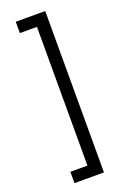

<svg xmlns="http://www.w3.org/2000/svg" viewBox="-170 -813 656 1004"><g transform="rotate(-20 158.5 -311.0)"><path d="M224 -760V138H60V75H155V-697H60V-760Z"/></g></svg>

Font: IBM Plex Sans Thai Looped
Style: Regular
Weight: 400
Designer: Mike Abbink, Paul van der Laan, Pieter van Rosmalen, Ben Mitchell, Mark Frömberg
Foundry: Bold Monday
Version: Version 1.1